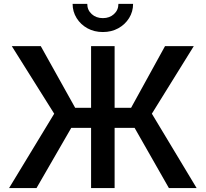

<svg xmlns="http://www.w3.org/2000/svg" viewBox="-20 -964 1054 984"><path d="M567.4 -727.5V0H446.8V-727.5ZM26.4 0 257.8 -381.3 40.5 -727.5H189L365.2 -411.6H651.9L825.7 -727.5H973.1L758.3 -381.3L987.8 0H845.7L669.9 -308.6H345.2L167 0ZM507.3 -799.8Q463.4 -799.8 428.5 -818.8Q393.6 -837.9 372.8 -871.1Q352.1 -904.3 352.1 -944.3H427.2Q427.2 -912.6 450 -891.8Q472.7 -871.1 507.3 -871.1Q541.5 -871.1 564.2 -891.8Q586.9 -912.6 586.9 -944.3H662.1Q662.1 -904.3 641.6 -871.3Q621.1 -838.4 586.2 -819.1Q551.3 -799.8 507.3 -799.8Z"/></svg>

Font: Inter Cardless
Style: Medium
Weight: 500
Designer: Rasmus Andersson
Foundry: rsms
Version: Version 4.001;git-9221beed3